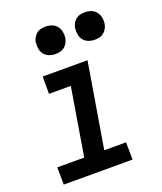

<svg xmlns="http://www.w3.org/2000/svg" viewBox="-137 -829 774 918"><g transform="rotate(-20 250.0 -370.0)"><path d="M378 0H28L27 -88H164L221 -432H110V-520H338L266 -88H377ZM405 -600Q388 -600 372.5 -606Q357 -612 347.5 -624.5Q338 -637 335.5 -653.5Q333 -670 335 -687Q337 -698 343.5 -709Q350 -720 359.5 -727.5Q369 -735 381 -737.5Q393 -740 404 -740Q421 -740 436.5 -734Q452 -728 461.5 -715.5Q471 -703 474 -686.5Q477 -670 474 -653Q472 -642 465.5 -631Q459 -620 449.5 -612.5Q440 -605 428 -602.5Q416 -600 405 -600ZM205 -600Q188 -600 172.5 -606Q157 -612 147.5 -624.5Q138 -637 135.5 -653.5Q133 -670 135 -687Q137 -698 143.5 -709Q150 -720 159.5 -727.5Q169 -735 181 -737.5Q193 -740 204 -740Q221 -740 236.5 -734Q252 -728 261.5 -715.5Q271 -703 274 -686.5Q277 -670 274 -653Q272 -642 265.5 -631Q259 -620 249.5 -612.5Q240 -605 228 -602.5Q216 -600 205 -600Z"/></g></svg>

Font: Iosevka Term Curly SmBd Obl
Style: Regular
Weight: 600
Italic angle: -9°
Designer: Belleve Invis
Foundry: Belleve Invis
Version: Version 32.3.0